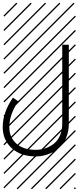

<svg xmlns="http://www.w3.org/2000/svg" viewBox="-29 -978 582 1424"><path d="M432.6 -646H481.4V-59.1Q481.4 1 459.5 48.6Q437.5 96.2 401.6 124.5Q365.7 152.8 323.2 167.5Q280.8 182.1 236.3 182.1Q125.5 182.1 58.3 121.3Q-8.8 60.5 -8.8 -36.1Q-8.8 -143.6 66.9 -253.9L106.9 -226.6Q40 -129.9 40 -36.1Q40 39.6 91.6 86.4Q143.1 133.3 236.3 133.3Q273.4 133.3 307.6 121.8Q341.8 110.4 370.4 87.9Q398.9 65.4 415.8 27.3Q432.6 -10.7 432.6 -59.1ZM526.9 410.6 533.7 417.5 525.4 425.8 518.6 418.9ZM526.9 304.7 533.7 311.5 419.4 425.8 412.6 418.9ZM526.9 198.7 533.7 205.6 313.5 425.8 306.6 418.9ZM526.9 92.3 533.7 99.1 207.5 425.8 200.7 418.9ZM526.9 -13.2 533.7 -6.3 101.6 425.8 94.7 418.9ZM526.9 -119.1 533.7 -112.3 3.4 418 -3.4 411.1ZM526.9 -225.6 533.7 -218.8 3.4 311.5 -3.4 304.7ZM526.9 -331.5 533.7 -324.7 3.4 205.6 -3.4 198.7ZM526.9 -438 533.7 -431.2 3.4 99.1 -3.4 92.3ZM526.9 -543.5 533.7 -536.6 3.4 -6.3 -3.4 -13.2ZM526.9 -649.4 533.7 -642.6 3.4 -112.3 -3.4 -119.1ZM526.9 -755.9 533.7 -749 3.4 -218.8 -3.4 -225.6ZM526.9 -861.8 533.7 -855 3.4 -324.7 -3.4 -331.5ZM516.6 -958 523.4 -951.2 3.4 -431.2 -3.4 -438ZM411.1 -958 418 -951.2 3.4 -536.6 -3.4 -543.5ZM305.2 -958 312 -951.2 3.4 -642.6 -3.4 -649.4ZM198.7 -958 205.6 -951.2 3.4 -749 -3.4 -755.9ZM92.3 -958 99.1 -951.2 3.4 -855 -3.4 -861.8Z"/></svg>

Font: AzarMehrMSRS2
Style: Regular
Weight: 1
Designer: Amin Abedi
Version: Version 1.00